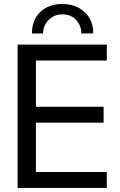

<svg xmlns="http://www.w3.org/2000/svg" viewBox="-20 -922 591 942"><path d="M503.9 0H66.4V-703.1H503.9V-625H156.2V-398.4H488.3V-320.3H156.2V-78.1H503.9ZM136.7 -757.8Q136.7 -824.2 177.7 -863.3Q218.8 -902.3 285.2 -902.3Q351.6 -902.3 394.5 -863.3Q437.5 -824.2 437.5 -757.8H378.9Q378.9 -796.9 353.5 -824.2Q328.1 -851.6 285.2 -851.6Q246.1 -851.6 218.8 -824.2Q191.4 -796.9 191.4 -757.8Z"/></svg>

Font: 和音 by 宁静之雨，公众号njzyshare
Style: Regular
Weight: 400
Designer: Steve Matteson
Foundry: Ascender Corporation
Version: Version 6.00;June 8, 2018;FontCreator 11.0.0.2388 32-bit